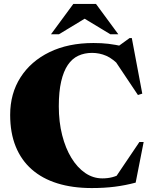

<svg xmlns="http://www.w3.org/2000/svg" viewBox="-20 -938 774 973"><path d="M498.5 -34Q526 -34 549 -40Q572 -46 594 -58L563 -35.5L686.5 -218.5H708L667.5 -12.5Q614.5 1.5 561.8 8.2Q509 15 445 15Q347.5 15 271 -8.8Q194.5 -32.5 141 -79.5Q87.5 -126.5 59.5 -195.8Q31.5 -265 31.5 -356Q31.5 -464 84 -546Q136.5 -628 231.2 -674Q326 -720 453.5 -720Q496 -720 529.5 -716Q563 -712 608.5 -702L556.5 -687L636.5 -745H648L701 -463.5L679 -456.5L545.5 -656L595.5 -595.5Q553 -640.5 518.5 -655.2Q484 -670 446.5 -670Q408 -670 376.8 -655.5Q345.5 -641 323.8 -609Q302 -577 290 -525.2Q278 -473.5 278 -399.5Q278 -320 295 -253.2Q312 -186.5 342 -137.5Q372 -88.5 412 -61.2Q452 -34 498.5 -34ZM382 -859.5H436L279 -764.5H238.5L351.5 -918H466.5L579.5 -764.5H539Z"/></svg>

Font: Newsreader 60pt ExtraBold
Style: Regular
Weight: 800
Designer: Hugues Gentile
Foundry: Production Type
Version: Version 1.003